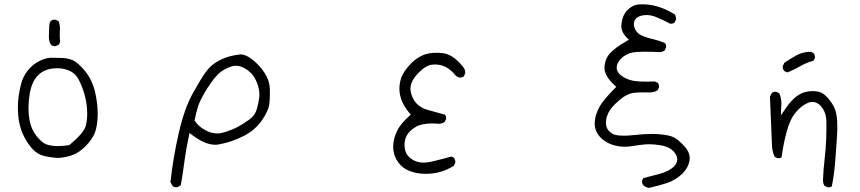

<svg xmlns="http://www.w3.org/2000/svg" viewBox="-20 -763 4040 902"><path d="M262.7 -565.9Q260.7 -583 260.7 -597.2Q260.7 -611.3 261.2 -618.4Q261.7 -625.5 261.7 -631.1Q261.7 -636.7 260.3 -645.8Q258.8 -654.8 254.9 -664.1L240.7 -670.4Q239.3 -670.9 235.8 -670.9Q232.4 -670.9 227.5 -669.4Q222.7 -668 218.3 -664.6Q211.9 -656.2 211.4 -640.6Q209.5 -597.7 209.5 -589.4Q209.5 -568.8 219.2 -552.7Q226.6 -546.9 236.3 -545.4Q246.6 -547.4 256.3 -553.2ZM305.2 -81.1Q273.4 -76.7 253.9 -76.7Q234.4 -76.7 220.7 -79.1Q193.4 -83 177.7 -96.7Q147.5 -122.6 132.3 -155.3Q113.8 -195.8 113.8 -255.9Q113.8 -288.1 119.6 -323.2Q129.4 -379.9 159.2 -409.7Q191.4 -442.4 249 -442.4Q272.5 -442.4 294.4 -435.1Q330.1 -424.3 348.6 -391.1Q364.7 -361.3 376 -323.2Q389.6 -275.9 389.6 -229Q389.6 -199.7 383.8 -174.8Q378.4 -150.4 343.8 -115.7Q329.1 -101.1 305.2 -81.1ZM439 -230.5Q439 -276.4 426.8 -330.1Q412.6 -389.6 378.7 -430.2Q344.7 -470.7 321.8 -480.2Q298.8 -489.7 272.5 -490.7Q246.1 -491.7 221.2 -491.7Q196.3 -491.7 165.5 -476.6Q134.3 -460.9 111.3 -432.9Q88.4 -404.8 79.1 -368.7Q64 -310.5 64 -260.3Q64 -240.2 65.9 -217.8Q69.8 -174.3 86.4 -135.7Q103 -97.2 128.9 -67.4L135.7 -60.1Q157.7 -38.1 184.1 -31.2Q216.8 -22.9 252 -21Q289.6 -22.9 320.8 -34.7Q353 -46.4 383.3 -77.6Q413.6 -108.9 425.3 -138.4Q437 -168 439 -218.3Q439 -224.1 439 -230.5Z M810.5 116.7Q811 116.7 812 116.7Q821.8 113.3 829.6 106.4Q838.9 53.2 846.4 -4.4Q854 -62 866.2 -118.2L870.1 -138.2L886.7 -126Q943.8 -83 991.7 -83Q1001 -83 1010.3 -85Q1068.8 -95.7 1124.5 -124Q1178.7 -151.9 1210 -197Q1241.2 -242.2 1245.1 -273.4Q1248 -296.9 1248 -323.2Q1248 -335.4 1247.6 -348.1Q1245.6 -386.2 1223.1 -420.4Q1200.2 -456.1 1164.6 -483.9Q1135.3 -507.3 1110.4 -507.3Q1107.4 -507.3 1105 -506.8Q1074.2 -503.4 1046.9 -494.6Q1019.5 -485.8 992.7 -468.8Q966.3 -452.1 944.8 -421.9Q922.4 -390.6 884.3 -321.8Q846.2 -252.9 819.8 -138.2Q793.5 -23.4 780.8 91.8Q784.7 103.5 793.5 113.3Q800.8 116.7 810.5 116.7ZM1147.9 -199.2H1148.4Q1148.4 -199.2 1147.9 -199.2ZM1147.9 -199.2Q1125 -182.1 1098.9 -168Q1072.8 -153.8 1035.6 -142.1Q1017.6 -136.2 1002 -136.2Q997.1 -136.2 990.5 -136.7Q983.9 -137.2 973.6 -139.6Q963.4 -142.1 954.3 -146.5Q945.3 -150.9 938 -155.3Q911.6 -170.9 897 -192.9L894 -197.3Q901.4 -234.9 911.6 -266.6Q922.4 -298.8 956.5 -352.1Q991.2 -405.8 1015.6 -424.1Q1040 -442.4 1068.4 -451.2Q1078.1 -454.1 1087.9 -454.1Q1111.3 -454.1 1135.7 -438.5Q1169.9 -417 1186 -377Q1198.7 -345.2 1198.7 -319.3Q1198.7 -313 1198.2 -307.1Q1194.8 -278.8 1186.5 -250.5Q1177.2 -218.3 1147.9 -199.2Z M2165.5 -418.5Q2165.5 -419.4 2165.5 -421.6Q2165.5 -423.8 2165.3 -427Q2165 -430.2 2164.1 -433.3Q2163.1 -436.5 2161.6 -439.5Q2158.7 -445.8 2153.3 -451.2Q2106.4 -510.7 2053.2 -514.2Q2042.5 -515.1 2033.9 -515.1Q2025.4 -515.1 2013.7 -514.4Q2002 -513.7 1988.8 -510.7Q1975.6 -507.8 1964.8 -502.9Q1931.6 -487.3 1907.7 -461.4Q1878.4 -429.7 1867.7 -404.3Q1859.4 -384.8 1856.9 -358.4Q1856.4 -352.1 1856.4 -345.7Q1856.4 -289.1 1901.9 -233.9L1909.7 -224.1Q1893.1 -209 1886.2 -202.4Q1879.4 -195.8 1873.8 -189.2Q1868.2 -182.6 1863.3 -176.3Q1853.5 -164.1 1847.7 -152.3Q1827.1 -112.8 1827.1 -72.8Q1827.1 -54.7 1832 -38.6Q1838.9 -14.2 1857.9 8.3Q1876 29.8 1904.8 40.5Q1939 53.7 1979.5 53.7Q2052.2 53.7 2111.8 16.1L2118.7 2.4Q2119.1 1 2119.1 -0.7Q2119.1 -2.4 2118.9 -5.1Q2118.7 -7.8 2117.7 -10.7Q2116.2 -16.6 2112.8 -22L2101.1 -27.8Q2056.6 -15.1 2010.7 -4.4Q1988.8 1 1970.2 1Q1944.3 1 1924.8 -9.3Q1889.6 -27.3 1882.8 -60.5Q1880.4 -71.8 1880.4 -82.5Q1880.4 -102.1 1888.2 -120.6Q1900.9 -148.9 1935.1 -168Q1962.4 -183.1 2011.7 -183.1Q2023.9 -183.1 2031 -182.4Q2038.1 -181.6 2040.5 -181.6Q2056.2 -181.6 2068.8 -189.9L2075.7 -203.6Q2076.2 -205.1 2076.2 -206.1Q2076.2 -216.8 2071.3 -224.1Q2027.3 -236.8 1993.2 -245.6Q1956.5 -254.9 1935.5 -278.3Q1914.6 -301.8 1908.7 -336.9Q1908.2 -341.8 1908.2 -346.7Q1908.2 -383.3 1948.7 -423.3Q1982.4 -457.5 2013.2 -459.5Q2018.1 -460 2025.9 -460Q2033.7 -460 2046.1 -457.8Q2058.6 -455.6 2069.6 -450.4Q2080.6 -445.3 2089.4 -438.7Q2098.1 -432.1 2105 -425.8Q2114.7 -415.5 2122.6 -406.2L2137.2 -398.9Q2138.7 -398.4 2139.6 -398.4Q2150.9 -398.4 2158.7 -403.8Z M3056.6 -380.4Q3035.2 -379.4 3017.1 -379.4Q2981.4 -379.4 2958.5 -382.8Q2920.9 -389.2 2894 -411.6Q2877 -426.8 2877 -445.3Q2877 -466.8 2898.9 -488.8Q2920.9 -510.3 2952.1 -516.6Q2972.2 -520 3007.1 -520Q3042 -520 3082.5 -518.1Q3092.8 -519.5 3102.1 -525.4L3108.9 -539.6Q3109.4 -541 3109.4 -542Q3109.4 -553.2 3104 -560.5Q3079.1 -571.8 3051.8 -578.1Q3020 -585 2994.6 -596.2Q2973.1 -606 2964.4 -624.5Q2958 -637.2 2958 -649.9Q2958 -671.4 2976.1 -682.6Q2983.4 -687 2994.4 -689.7Q3005.4 -692.4 3017.1 -692.4Q3040 -692.4 3064.5 -682.1Q3097.2 -668.5 3127.9 -651.9Q3128.9 -651.4 3132.1 -651.4Q3135.3 -651.4 3139.9 -652.6Q3144.5 -653.8 3148.9 -656.7L3155.8 -671.4Q3156.2 -672.9 3156.2 -673.8Q3156.2 -686 3149.9 -695.3Q3087.4 -733.9 3028.8 -740.7Q3012.7 -742.7 2998.8 -742.7Q2984.9 -742.7 2973.1 -741.2Q2949.2 -737.3 2926.8 -714.8Q2905.8 -693.8 2899.9 -655.3Q2898.9 -648.9 2898.9 -642.6Q2898.9 -612.8 2922.4 -588.4L2934.6 -576.2L2919.4 -567.4Q2872.6 -541 2846.7 -513.7Q2822.3 -487.8 2819.8 -447.3Q2819.8 -445.3 2819.8 -443.4Q2819.8 -406.7 2865.2 -364.3L2875.5 -355L2865.7 -345.2Q2816.4 -295.4 2797.9 -264.2Q2773.9 -222.2 2773.9 -181.2Q2773.9 -166 2778.3 -153.8Q2785.2 -133.3 2802.7 -115.7Q2846.2 -73.7 2917 -73.7Q2934.1 -73.7 2949.7 -76.7Q2977.5 -81.5 3009.3 -84.5Q3019 -85.4 3029.3 -85.4Q3054.7 -85.4 3085.4 -80.1Q3131.8 -71.8 3151.4 -43Q3161.6 -28.3 3161.6 -14.2Q3161.6 3.9 3146 19.5Q3123.5 41.5 3079.6 53.7Q3040.5 64.5 3002.4 73.7L2996.6 85.4Q2996.1 86.9 2996.1 87.9Q2996.1 100.1 3002.4 107.9Q3014.2 117.7 3029.3 119.6Q3072.8 109.9 3112.3 97.2Q3155.3 83 3186.5 51.8Q3213.9 24.4 3219.2 -9.3Q3220.2 -14.6 3220.2 -20.5Q3220.2 -47.9 3197.3 -73.7Q3167 -107.4 3144.5 -118.2Q3122.6 -128.9 3077.1 -132.3Q3061.5 -133.8 3043.5 -133.8Q3006.3 -133.8 2957.5 -128.4Q2929.7 -125.5 2913.8 -125.5Q2897.9 -125.5 2889.2 -126.5Q2865.7 -128.4 2854 -136.7Q2828.1 -153.8 2826.7 -182.1Q2826.7 -184.1 2826.7 -188.2Q2826.7 -192.4 2827.6 -199.7Q2829.6 -215.3 2838.4 -233.4Q2849.6 -257.3 2885.7 -289.1Q2922.9 -322.3 2956.5 -326.7Q2977.5 -329.1 3004.4 -329.1Q3017.6 -329.1 3032.7 -328.6Q3052.2 -328.6 3068.8 -338.4L3075.7 -352.1Q3076.2 -353.5 3076.2 -354.5Q3076.2 -365.7 3070.8 -373.5Z M3808.6 -492.2Q3808.6 -504.4 3802.7 -513.2L3789.1 -520Q3752.4 -519.5 3723.1 -503.7Q3693.8 -487.8 3664.6 -467.8L3657.7 -452.6Q3657.2 -451.2 3657.2 -450.2Q3657.2 -438 3663.6 -430.2Q3670.9 -424.8 3680.2 -422.9Q3710.4 -435.5 3739.5 -452.1Q3768.6 -468.8 3802.2 -478L3808.1 -489.7Q3808.6 -491.2 3808.6 -492.2ZM3867.7 116.7Q3869.1 117.2 3872.1 117.2Q3880.4 117.2 3887.7 112.8Q3898.4 61 3903.1 2.7Q3907.7 -55.7 3910.6 -97.7Q3913.6 -139.6 3913.6 -159.4Q3913.6 -179.2 3913.1 -189.5Q3911.6 -223.1 3904.5 -244.6Q3897.5 -266.1 3880.9 -288.1Q3864.7 -310.1 3847.7 -322.3Q3830.1 -335 3798.8 -335Q3776.4 -335 3756.3 -328.6Q3733.4 -321.3 3712.9 -302.7Q3691.4 -283.2 3674.8 -259.3L3648.4 -220.7Q3650.9 -271 3650.9 -278.8Q3650.9 -286.6 3648.7 -299.3Q3646.5 -312 3640.6 -325.2L3627.4 -331.5Q3626 -332 3625 -332Q3613.8 -332 3606 -326.7L3597.2 -308.6Q3605 -108.9 3606.7 -79.3Q3608.4 -49.8 3619.1 -26.4L3632.3 -20Q3633.8 -19.5 3636.7 -19.5Q3645 -19.5 3651.9 -23.9Q3659.7 -84.5 3674.8 -141.1Q3690.9 -202.6 3718.3 -234.9Q3746.1 -268.1 3775.9 -279.8Q3786.1 -284.2 3794.7 -284.2Q3803.2 -284.2 3810.1 -282.2Q3830.6 -275.9 3845.7 -252.4Q3861.8 -227.1 3862.3 -190.9Q3862.3 -181.2 3862.3 -171.1Q3862.3 -161.1 3862.3 -150.9Q3861.8 -130.4 3861.3 -108.9Q3859.9 -65.4 3854 -15.6Q3848.1 33.2 3846.2 83.5Q3846.2 98.6 3853.5 109.9Z"/></svg>

Font: NaikaiFont
Style: ExtraLight
Weight: 200
Version: Version 1.89